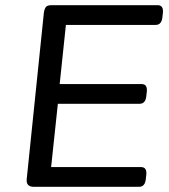

<svg xmlns="http://www.w3.org/2000/svg" viewBox="-20 -720 652 740"><path d="M110 0Q80 0 83 -30L149 -670Q151 -685 156.5 -692.5Q162 -700 178 -700H588Q610 -700 608 -672L606 -654Q603 -624 580 -624H234L210 -396H526Q548 -396 546 -368L544 -350Q541 -320 518 -320H203L177 -76H524Q546 -76 544 -48L542 -30Q539 0 516 0Z"/></svg>

Font: Asap Semi Expanded Semi Expanded Regular
Style: Italic
Weight: 400
Width: 6
Italic angle: -6°
Designer: Pablo Cosgaya
Foundry: Omnibus-Type
Version: Version 3.001; ttfautohint (v1.8.4.7-5d5b)